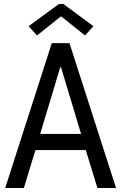

<svg xmlns="http://www.w3.org/2000/svg" viewBox="-20 -934 602 954"><path d="M5.9 0 237.3 -719.7H325.2L556.6 0H463.9L406.2 -188.5H156.2L98.6 0ZM279.3 -599.6 179.7 -268.6H382.8L283.2 -599.6ZM164.1 -757.8 122.1 -803.7 272.5 -914.1H294.9L444.3 -803.7L402.3 -757.8L285.2 -851.6H281.2Z"/></svg>

Font: Reddit Mono
Style: Regular
Weight: 400
Monospace: yes
Designer: Stephen Hutchings
Foundry: Reddit
Version: Version 1.014; ttfautohint (v1.8.4.7-5d5b)